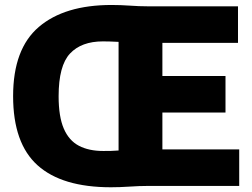

<svg xmlns="http://www.w3.org/2000/svg" viewBox="-20 -766 1037 791"><path d="M437 5.5Q235.5 5.5 134.8 -85Q34 -175.5 34 -370Q34 -564.5 140 -655Q246 -745.5 439.5 -745.5Q477 -745.5 515 -742.8Q553 -740 588 -740H960.5V-589.5H649V-453H909V-302.5H649V-150.5H965.5V0H588.5Q554 0 513.2 2.8Q472.5 5.5 437 5.5ZM405 -144Q420 -144 435.5 -144.2Q451 -144.5 468.5 -146V-593.5Q450 -594.5 434 -595Q418 -595.5 404 -595.5Q315.5 -595.5 268.5 -545.5Q221.5 -495.5 221.5 -369.5Q221.5 -285.5 242.8 -236.2Q264 -187 305 -165.5Q346 -144 405 -144Z"/></svg>

Font: Encode Sans SmCnd XBd
Style: Regular
Weight: 800
Width: 4
Designer: Multiple Designers
Foundry: Impallari Type
Version: Version 3.002; ttfautohint (v1.8.3) -l 8 -r 50 -G 200 -x 14 